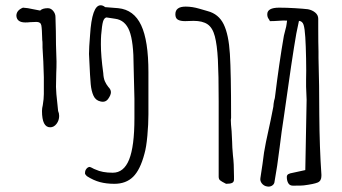

<svg xmlns="http://www.w3.org/2000/svg" viewBox="-20 -696 1296 727"><path d="M139 -276Q139 -286 142 -298Q146 -322 146 -340V-404Q146 -415 144 -463L141 -516V-517V-527Q141 -540 140 -544Q139 -587 136.5 -600Q134 -613 118 -613L93 -612Q87 -611 76 -611Q44 -611 42 -636Q42 -657 67 -667Q85 -666 106 -661L132 -656Q141 -665 161 -665Q173 -665 181.5 -654.5Q190 -644 190 -632Q192 -576 192 -527L194 -463Q194 -438 193 -420Q192 -396 192 -367Q192 -348 198 -296L200 -276Q204 -267 204 -257Q204 -240 194 -227Q184 -214 170 -214Q139 -214 139 -276Z M309 -29Q303 -35 302 -38V-42Q302 -50 307 -56.5Q312 -63 319 -64Q324 -63 330 -59.5Q336 -56 342 -54Q367 -42 407 -42Q449 -42 469 -92Q489 -142 489 -248V-322L486 -444Q486 -538 470 -579Q454 -620 416 -625L383 -630Q374 -628 370 -614Q366 -600 363 -563Q362 -551 362 -528Q362 -484 371 -419Q372 -400 377 -388.5Q382 -377 390 -367Q400 -357 400 -347Q400 -336 389.5 -321.5Q379 -307 360 -312Q342 -316 334 -333.5Q326 -351 323.5 -377Q321 -403 318 -471L317 -492Q317 -515 321 -563Q328 -676 361 -676Q370 -676 378 -669L428 -665Q487 -659 514.5 -600.5Q542 -542 542 -423V-263Q542 -226 538 -182Q534 -138 527 -114Q511 -53 484 -26.5Q457 0 413 0Q383 0 358.5 -6.5Q334 -13 309 -29Z M808 -27V-100V-312Q808 -415 805 -470.5Q802 -526 793.5 -558.5Q785 -591 766 -604Q747 -617 713 -617L681 -616Q663 -616 653.5 -621.5Q644 -627 644 -642Q644 -671 683 -671Q708 -671 735 -663Q762 -655 766 -654Q808 -643 827 -604Q846 -565 850.5 -491.5Q855 -418 855 -258V-250Q854 -246 854 -241Q854 -228 857 -199L859 -158Q859 -141 862 -108Q866 -77 866 -28Q866 -26 866 -16.5Q866 -7 859 -3.5Q852 0 836 0Q818 -9 813 -13.5Q808 -18 808 -27Z M1197 -30Q1197 -11 1183 -5Q1169 1 1130 6Q1124 7 1089 7Q1077 7 1071.5 -2.5Q1066 -12 1066 -26Q1066 -33 1071.5 -36.5Q1077 -40 1090 -42Q1094 -43 1136 -52L1141 -318L1139 -368V-395Q1140 -423 1139 -473.5Q1138 -524 1136 -555Q1134 -588 1129.5 -602Q1125 -616 1112 -617L1102 -569Q1086 -478 1055 -255Q1046 -198 1039 -139Q1030 -65 1019 -5Q1017 3 1009 7.5Q1001 12 991 10Q979 8 971.5 -1.5Q964 -11 966 -22L974 -75Q979 -120 987 -158L996 -200Q1004 -235 1015 -292L1016 -303L1018 -315Q1020 -322 1020 -322L1021 -327Q1037 -458 1055 -561L1061 -585Q1064 -595 1065 -603.5Q1066 -612 1067 -618Q1055 -619 1030 -617Q1019 -616 1002 -616Q1001 -619 996.5 -625.5Q992 -632 992 -642Q992 -667 1037 -667Q1065 -667 1097.5 -665Q1130 -663 1146 -661Q1162 -658 1173.5 -648.5Q1185 -639 1185 -625V-590Q1185 -535 1186 -500V-476Q1189 -374 1189 -261Q1190 -134 1197 -35Z"/></svg>

Font: Amatic SC
Style: Bold
Weight: 700
Designer: Multiple Designers
Foundry: Vernon Adams
Version: Version 2.505